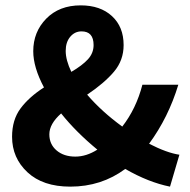

<svg xmlns="http://www.w3.org/2000/svg" viewBox="-20 -684 707 716"><path d="M242 12Q140 12 82.5 -41.5Q25 -95 25 -174Q25 -237 56.5 -279.5Q88 -322 144 -358Q104 -433 104 -493Q104 -565 152.5 -614.5Q201 -664 281 -664Q354 -664 397.5 -624Q441 -584 441 -516Q441 -459 405 -416.5Q369 -374 305 -331Q359 -268 436 -212Q488 -279 511 -368H645Q608 -246 536 -148Q602 -114 649 -107L614 12Q534 -4 447 -54Q358 12 242 12ZM225 -494Q225 -460 246 -416Q287 -440 308 -463Q329 -486 329 -516Q329 -567 284 -567Q259 -567 242 -547Q225 -527 225 -494ZM261 -100Q302 -100 343 -126Q263 -192 208 -261Q164 -222 164 -183Q164 -146 191 -123Q218 -100 261 -100Z"/></svg>

Font: Toshiba Sans
Style: Bold
Weight: 700
Designer: Paul D. Hunt
Foundry: Toshiba Corporation
Version: Version 2.020;PS 2.0;hotconv 1.0.86;makeotf.lib2.5.63406